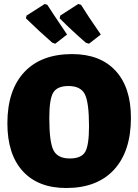

<svg xmlns="http://www.w3.org/2000/svg" viewBox="-20 -930 693 962"><path d="M316 -757 257 -711 242 -716Q179 -771 110 -838L113 -852L204 -910L217 -906Q235 -877 316 -757ZM485 -757 426 -711 410 -716Q342 -775 279 -838L282 -852L372 -910L386 -906Q417 -855 485 -757ZM341 -659Q482 -659 559 -575.5Q636 -492 636 -340Q636 -172 551.5 -80Q467 12 312 12Q171 12 94 -72.5Q17 -157 17 -312Q17 -478 101.5 -568.5Q186 -659 341 -659ZM323 -499Q267 -499 247 -466.5Q227 -434 227 -339Q227 -218 248 -177Q269 -136 330 -136Q387 -136 406.5 -168.5Q426 -201 426 -297Q426 -417 405 -458Q384 -499 323 -499Z"/></svg>

Font: Alegreya Sans Black
Style: Regular
Weight: 900
Designer: Juan Pablo del Peral
Foundry: Huerta Tipografica
Version: Version 2.007